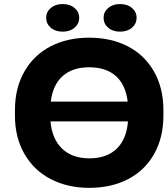

<svg xmlns="http://www.w3.org/2000/svg" viewBox="-20 -904 815 934"><path d="M52.7 -341.8V-368.7Q52.7 -475.6 98.6 -555.9Q144.5 -636.2 226.1 -678.5Q307.6 -720.7 413.6 -720.7Q520.5 -720.7 602.1 -678.5Q683.6 -636.2 729.2 -555.9Q774.9 -475.6 774.9 -368.7V-341.8Q774.9 -234.9 729.7 -154.8Q684.6 -74.7 603 -32.5Q521.5 9.8 414.6 9.8Q309.1 9.8 227.3 -32.5Q145.5 -74.7 99.1 -154.8Q52.7 -234.9 52.7 -341.8ZM602.5 -313.5H225.6Q233.4 -227.1 282.5 -180.4Q331.5 -133.8 414.6 -133.8Q499 -133.8 547.4 -180.2Q595.7 -226.6 602.5 -313.5ZM227.1 -409.7H601.1Q591.3 -491.7 543.5 -534.2Q495.6 -576.7 413.6 -576.7Q332.5 -576.7 284.7 -533.9Q236.8 -491.2 227.1 -409.7ZM284.7 -884.3Q320.3 -884.3 342.8 -865.2Q365.2 -846.2 365.2 -817.4Q365.2 -788.6 342.8 -769.3Q320.3 -750 284.7 -750Q249 -750 226.8 -769.3Q204.6 -788.6 204.6 -817.4Q204.6 -846.2 227.1 -865.2Q249.5 -884.3 284.7 -884.3ZM564 -884.3Q599.6 -884.3 622.1 -865.2Q644.5 -846.2 644.5 -817.4Q644.5 -788.6 622.1 -769.3Q599.6 -750 564 -750Q528.3 -750 506.1 -769.3Q483.9 -788.6 483.9 -817.4Q483.9 -846.2 506.3 -865.2Q528.8 -884.3 564 -884.3Z"/></svg>

Font: Bert Sans Black
Style: Regular
Weight: 900
Designer: Christian Robertson, Adam Twardoch, & Cristiano Sobral
Foundry: Google
Version: Version 12.135;January 10, 2020;FontCreator 12.0.0.2547 64-b